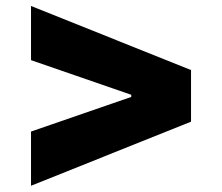

<svg xmlns="http://www.w3.org/2000/svg" viewBox="-20 -612 733 634"><path d="M610.8 -210.2 82.4 1.4V-177.6L413.4 -291.9V-299L82.4 -413.4V-592.3L610.8 -380.7Z"/></svg>

Font: Inter UI Black
Style: Regular
Weight: 900
Designer: Rasmus Andersson
Foundry: rsms
Version: 3.2;8d6f07862